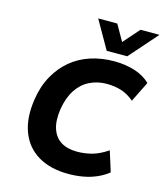

<svg xmlns="http://www.w3.org/2000/svg" viewBox="-135 -1043 998 1156"><g transform="rotate(15 364.0 -464.5)"><path d="M401 11Q287 11 210.5 -35Q134 -81 102 -166.5Q70 -252 88 -370Q101 -455 137 -519.5Q173 -584 226 -628Q279 -672 347 -694Q415 -716 493 -716Q563 -716 621.5 -697.5Q680 -679 719 -641L656 -514Q617 -547 575.5 -560Q534 -573 485 -573Q427 -573 378.5 -549Q330 -525 298 -476Q266 -427 254 -354Q243 -280 259.5 -230.5Q276 -181 316 -156.5Q356 -132 416 -132Q464 -132 509.5 -144.5Q555 -157 605 -191L645 -64Q614 -39 575 -22Q536 -5 491.5 3Q447 11 401 11ZM432 -765 332 -940H451L508 -840L596 -940H714L560 -765Z"/></g></svg>

Font: Nunito Sans 6pt ExtraBold
Style: Italic
Weight: 800
Italic angle: -9°
Version: Version 3.101;gftools[0.9.27]